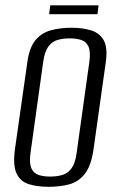

<svg xmlns="http://www.w3.org/2000/svg" viewBox="-20 -706 449 738"><path d="M166.7 12Q123.1 12 90.5 1.8Q57.9 -8.3 43.4 -39.8Q28.9 -71.2 37.8 -135.3L85.2 -467.8Q92.9 -523.5 116.3 -551.6Q139.8 -579.7 175.3 -589.5Q210.8 -599.3 254.1 -599.3Q298.5 -599.3 330.8 -589.1Q363.2 -579 378.8 -550.9Q394.4 -522.8 386.7 -467.8L340 -135.5Q331.1 -70.5 306.9 -39Q282.8 -7.6 247.3 2.2Q211.7 12 166.7 12ZM172.6 -27.3Q198.2 -27.3 219.3 -33.4Q240.4 -39.4 254.8 -58.9Q269.2 -78.3 274.5 -117.8L323.4 -468Q328.9 -507.8 320 -527.1Q311 -546.4 291.9 -552.5Q272.9 -558.5 248 -558.5Q222.3 -558.5 201.2 -552.5Q180.1 -546.4 165.9 -527.1Q151.6 -507.8 146 -468L97.2 -117.8Q91.9 -78.3 100.8 -58.9Q109.6 -39.4 128.6 -33.4Q147.7 -27.3 172.6 -27.3ZM168.9 -651.3 173.2 -685.5H358.9L354.6 -651.3Z"/></svg>

Font: Alumni Sans Thin
Style: Italic
Weight: 100
Italic angle: -8°
Designer: Robert E. Leuschke
Foundry: Robert E. Leuschke
Version: Version 1.016